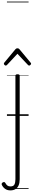

<svg xmlns="http://www.w3.org/2000/svg" viewBox="-86 -1435 404 2378"><path d="M42 923Q3 923 -24 903Q-51 883 -64 853Q-67 844 -64 837Q-61 830 -53 825Q-40 818 -33 820Q-26 822 -20 831Q-9 852 5.5 863Q20 874 43 874Q81 874 93 849.5Q105 825 105 785V-496Q105 -506 111.5 -510.5Q118 -515 131 -515Q145 -515 151.5 -510.5Q158 -506 158 -496V786Q158 830 144.5 861Q131 892 105.5 907.5Q80 923 42 923ZM-15 -623Q-23 -623 -30.5 -631Q-38 -639 -38 -647Q-38 -649 -37 -652Q-36 -655 -33 -659L105 -825Q110 -831 115.5 -834Q121 -837 130 -837Q139 -837 144.5 -834Q150 -831 155 -825L293 -659Q297 -655 298 -652Q299 -649 299 -647Q299 -639 291 -631Q283 -623 275 -623Q270 -623 266.5 -625.5Q263 -628 259 -632L130 -769L2 -632Q-2 -628 -6 -625.5Q-10 -623 -15 -623ZM0 895H268V905H0ZM0 -20H268V0H0ZM0 -505H268V-500H0ZM0 -1415H268V-1405H0Z"/></svg>

Font: Playwrite BE WAL Guides
Style: Regular
Weight: 400
Designer: Veronika Burian, José Scaglione
Foundry: TypeTogether
Version: Version 1.003